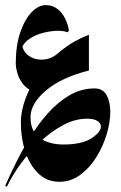

<svg xmlns="http://www.w3.org/2000/svg" viewBox="-41 -356 463 737"><path d="M-14.6 360.8 -21 356.9Q-4.9 320.3 18.8 272Q42.5 223.6 73.2 173.1Q104 122.6 142.1 79.6Q180.2 36.6 225.3 10Q270.5 -16.6 322.3 -16.6Q353.5 -16.6 367.9 9Q382.3 34.7 382.3 73.2Q382.3 113.3 368.4 159.7Q354.5 206.1 328.6 247.6Q302.7 289.1 266.8 315.4Q231 341.8 187 341.8Q139.2 341.8 106 309.6Q72.8 277.3 55.9 225.6Q39.1 173.8 39.1 116.2Q39.1 67.9 59.1 16.8Q79.1 -34.2 115 -81.3Q150.9 -128.4 198.2 -165.3Q245.6 -202.1 300.3 -222.2V-85.4Q192.9 -58.1 134.5 -7.8Q76.2 42.5 76.2 92.8Q76.2 149.4 112.1 174.1Q147.9 198.7 202.6 198.7Q272.5 198.7 309.3 175.3Q346.2 151.9 346.2 129.9Q346.2 117.2 333 108.4Q319.8 99.6 292.5 99.6Q248 99.6 202.1 123.8Q156.2 147.9 114.3 187.3Q72.3 226.6 38.8 272.2Q5.4 317.9 -14.6 360.8ZM87.9 -3.9Q61 -15.1 46.1 -34.9Q31.2 -54.7 25.4 -76.2Q19.5 -97.7 19.5 -112.3Q19.5 -180.7 36.6 -231Q53.7 -281.2 80.1 -308.8Q106.4 -336.4 134.3 -336.4Q160.6 -336.4 179.4 -321.8Q198.2 -307.1 209.2 -284.4Q220.2 -261.7 223.6 -238.3L218.8 -231.9Q203.6 -237.8 182.1 -237.8Q156.2 -237.8 126.5 -230.5Q96.7 -223.1 72.8 -207.5Q48.8 -191.9 40.5 -167L43 -189Q46.4 -158.7 68.1 -142.8Q89.8 -127 117.2 -127Q152.3 -127 179.7 -149.9Z"/></svg>

Font: Lateef ExtraBold
Style: Regular
Weight: 800
Designer: SIL International
Foundry: SIL International
Version: Version 4.200